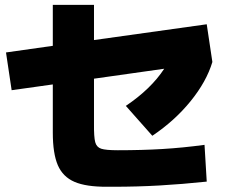

<svg xmlns="http://www.w3.org/2000/svg" viewBox="-20 -749 904 765"><path d="M190.4 -220.7V-412.6L26.4 -389.6L3.9 -540L190.4 -566.4V-729.5H354.5V-589.4L803.7 -652.3L826.2 -502Q802.7 -423.8 739.3 -345.7Q675.8 -267.6 586.9 -208L481.4 -327.1Q582 -395 634.3 -475.1L354.5 -435.5V-254.9Q354 -202.6 359.4 -182.6Q364.7 -162.6 383.1 -156.5Q401.4 -150.4 449.2 -150.4Q545.9 -150.4 627.4 -155.3Q709 -160.2 794.9 -171.9L803.7 -25.4Q705.1 -15.1 616 -10Q526.9 -4.9 432.6 -4.9H407.2Q323.2 -4.4 276.9 -24.4Q230.5 -44.4 210.4 -90.8Q190.4 -137.2 190.4 -220.7Z"/></svg>

Font: Pretendard GOV Black
Style: Regular
Weight: 900
Designer: Base glyphs from Inter by Rasmus Andersson; Hangeul glyphs from Noto Sans CJK(Source Han Sans) by Jang Soo-young and Kan
Foundry: Kil Hyung-jin
Version: Version 1.309